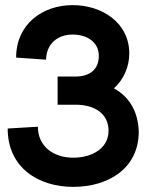

<svg xmlns="http://www.w3.org/2000/svg" viewBox="-20 -720 596 750"><path d="M266 10C402 10 522 -61 522 -206C520 -275 492 -338 425 -375C462 -408 485 -458 485 -511C485 -631 379 -700 264 -700C145 -700 43 -625 43 -495L160 -487C161 -548 204 -585 264 -585C322 -585 366 -554 366 -502C366 -450 332 -421 275 -421H205V-311H275C349 -311 404 -277 404 -209C404 -141 340 -104 266 -104C189 -104 128 -148 128 -225L10 -218C10 -65 130 10 266 10Z"/></svg>

Font: FREAK Grotesk
Style: Bold
Weight: 700
Designer: La Scuola Open Source
Foundry: La Scuola Open Source
Version: Version 1.000;PS 1.0;hotconv 1.0.72;makeotf.lib2.5.5900